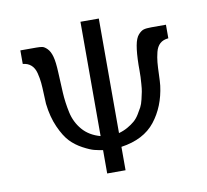

<svg xmlns="http://www.w3.org/2000/svg" viewBox="-78 -779 933 865"><g transform="rotate(-10 389.0 -347.0)"><path d="M55 -552V-614H128Q145 -614 155 -612Q165 -610 177.5 -597.5Q190 -585 197 -560Q204 -535 206 -486.5Q208 -438 210.5 -393Q213 -348 223 -301.5Q233 -255 263 -220Q293 -185 344 -171V-694H428V-170Q450 -176 468.5 -186.5Q487 -197 500.5 -208.5Q514 -220 524.5 -237Q535 -254 542 -267Q549 -280 554 -301.5Q559 -323 561.5 -335.5Q564 -348 565.5 -370.5Q567 -393 567.5 -402Q568 -411 568 -432Q568 -453 568 -457Q569 -512 575 -545Q581 -578 594 -592.5Q607 -607 619 -610.5Q631 -614 654 -614H721V-552Q697 -550 682.5 -537Q668 -524 662 -500Q656 -476 654 -454Q652 -432 651 -399Q650 -366 648 -348Q636 -254 584 -188Q532 -122 428 -107V0H344V-107H343Q324 -110 305.5 -114.5Q287 -119 255 -136Q223 -153 199.5 -177.5Q176 -202 155 -249Q134 -296 127 -357Q126 -371 125 -402Q124 -433 122 -454Q120 -475 114 -499Q108 -523 93 -536.5Q78 -550 55 -552Z"/></g></svg>

Font: CMU Sans Serif
Style: Medium
Weight: 500
Version: Version 0.7.0